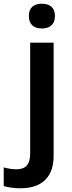

<svg xmlns="http://www.w3.org/2000/svg" viewBox="-81 -771 388 1031"><path d="M74 -685C74 -636 105 -618 144 -618C182 -618 214 -636 214 -685C214 -734 182 -751 144 -751C105 -751 74 -734 74 -685ZM29 240C156 240 207 167 207 67V-542H81V54C81 120 49 138 8 138C-19 138 -38 134 -61 128V228C-39 235 -5 240 29 240Z"/></svg>

Font: Noto Sans Ol Chiki SemiBold
Style: Regular
Weight: 600
Designer: Monotype Design Team, Lewis McGuffie
Foundry: Monotype Imaging Inc.
Version: Version 2.003